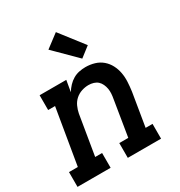

<svg xmlns="http://www.w3.org/2000/svg" viewBox="-189 -908 971 1035"><g transform="rotate(-30 296.5 -390.5)"><path d="M-7 0V-92H48L106 -438H63V-530H229L217 -460Q228 -478 242.5 -493.5Q257 -509 275 -519.5Q293 -530 313 -534Q333 -538 352 -538Q381 -538 408 -530Q435 -522 455.5 -504.5Q476 -487 488.5 -463Q501 -439 506 -412Q511 -385 509.5 -356Q508 -327 504 -298L470 -92H513V0H306V-92H362L398 -313Q401 -329 402 -344.5Q403 -360 400.5 -375Q398 -390 391.5 -404Q385 -418 374.5 -427.5Q364 -437 349 -441.5Q334 -446 318 -446Q297 -446 275.5 -439Q254 -432 237 -417Q220 -402 210.5 -381Q201 -360 197 -339L156 -92H199V0ZM361 -586 227 -719 309 -781 423 -634Z"/></g></svg>

Font: Iosevka Slab SmBdExObl
Style: Regular
Weight: 600
Width: 7
Italic angle: -9°
Monospace: yes
Designer: Belleve Invis
Foundry: Belleve Invis
Version: Version 11.1.0; ttfautohint (v1.8.3)